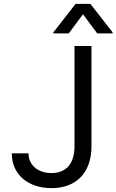

<svg xmlns="http://www.w3.org/2000/svg" viewBox="-20 -966 604 996"><path d="M366.5 -727.3V-207.4C366.5 -116.8 323.2 -68.2 247.2 -68.2C177.9 -68.2 127.8 -108.7 127.8 -170.5H41.2C41.2 -58.6 127.8 9.9 247.2 9.9C373.6 9.9 454.5 -67.8 454.5 -207.4V-727.3ZM336.6 -792.6 410.5 -892 484.4 -792.6H563.9V-798.3L448.9 -946H372.2L257.1 -798.3V-792.6Z"/></svg>

Font: Karasuma Gothic
Style: Regular
Weight: 400
Designer: Rasmus Andersson, Ryoko Nishizuka
Foundry: Genbu
Version: Version 1.00